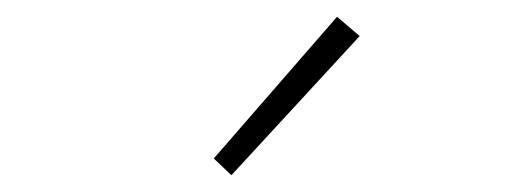

<svg xmlns="http://www.w3.org/2000/svg" viewBox="-20 -840 626 229"><path d="M235 -651 382 -820 409 -797 256 -631Z"/></svg>

Font: Kinto Sans Thin
Style: Regular
Weight: 100
Designer: Authors: Ryoko NISHIZUKA  (kana & ideographs); Paul D. Hunt (Latin, Greek & Cyrillic); Wenlong ZHANG  (bopomofo); Sandol
Foundry: Adobe Systems Incorporated, ookami Inc.
Version: Version 0.001